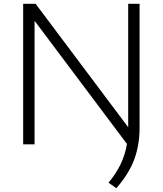

<svg xmlns="http://www.w3.org/2000/svg" viewBox="-20 -760 857 1011"><path d="M592.5 231 551.5 202Q591 154.5 615 104.8Q639 55 648.5 -2L162 -650.5V0H102V-740H167.5L655 -90V-740H715V-89.5Q715 5.5 686 81.8Q657 158 592.5 231Z"/></svg>

Font: Encode Sans Exp Lt
Style: Regular
Weight: 300
Width: 7
Designer: Multiple Designers
Foundry: Impallari Type
Version: Version 3.002; ttfautohint (v1.8.3) -l 8 -r 50 -G 200 -x 14 